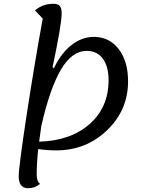

<svg xmlns="http://www.w3.org/2000/svg" viewBox="-20 -795 781 1015"><path d="M129 200Q79 200 79 137Q79 87 121 -188Q163 -463 206 -697L165 -740Q206 -775 262 -775Q286 -775 296 -763.5Q306 -752 306 -724Q306 -667 258 -440L265 -434Q302 -513 357.5 -556.5Q413 -600 476 -600Q558 -600 607.5 -535.5Q657 -471 657 -365Q657 -213 546 -106.5Q435 0 278 0Q228 0 182 -7Q174 68 174 129Q174 164 192 177Q165 200 129 200ZM438 -526Q360 -526 301.5 -426Q243 -326 198 -127Q190 -73 187 -46Q354 -51 454 -139.5Q554 -228 554 -371Q554 -444 523.5 -485Q493 -526 438 -526Z"/></svg>

Font: Lemonada Light
Style: Regular
Weight: 300
Designer: Mohamed Gaber (Arabic), Eduardo Tunni (Latin)
Foundry: Kief Type Foundry
Version: Version 4.004